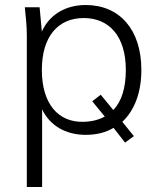

<svg xmlns="http://www.w3.org/2000/svg" viewBox="-20 -530 639 766"><path d="M87 -389V216H148V-94C178 -30 241 8 322 8C364 8 402 -1 433 -20L479 39L514 13L468 -44C516 -89 544 -160 544 -251C544 -412 457 -510 322 -510C240 -510 176 -470 147 -404L138 -501H79C83 -463 87 -425 87 -389ZM314 -458C416 -458 482 -385 482 -251C482 -179 465 -125 432 -91L382 -152L348 -126L398 -65C374 -52 347 -45 314 -44C212 -41 147 -116 147 -251C147 -385 212 -458 314 -458Z"/></svg>

Font: Poppy and Pepper Light
Style: Regular
Weight: 300
Designer: Thy Ha
Foundry: Thy Ha
Version: Version 0.001;Glyphs 3.2 (3227)